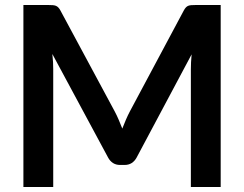

<svg xmlns="http://www.w3.org/2000/svg" viewBox="-20 -743 970 763"><path d="M436 -300Q444.5 -284 451.8 -266.8Q459 -249.5 466 -232Q473 -250 480.5 -267.5Q488 -285 496.5 -301L710.5 -701.5Q714.5 -709 718.8 -713.5Q723 -718 728.2 -720Q733.5 -722 740 -722.5Q746.5 -723 755.5 -723H857V0H738.5V-467Q738.5 -480 739.2 -495.5Q740 -511 741.5 -527L523 -117Q515.5 -103 503.5 -95.2Q491.5 -87.5 475.5 -87.5H457Q441 -87.5 429 -95.2Q417 -103 409.5 -117L188 -528.5Q190 -512 190.8 -496.2Q191.5 -480.5 191.5 -467V0H73V-723H174.5Q183.5 -723 190 -722.5Q196.5 -722 201.8 -720Q207 -718 211.5 -713.5Q216 -709 220 -701.5L436 -300Z"/></svg>

Font: LatoHex
Style: Bold
Weight: 700
Designer: Lukasz Dziedzic
Foundry: tyPoland Lukasz Dziedzic
Version: Version 1.104; Western+Polish opensource